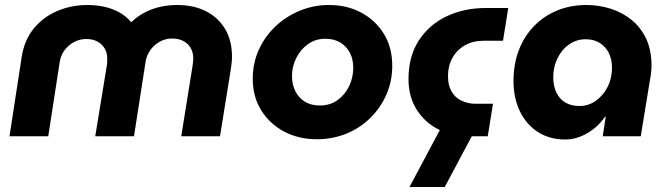

<svg xmlns="http://www.w3.org/2000/svg" viewBox="-20 -545 2683 768"><path d="M18 0 67 -319Q78 -386 115.5 -431.5Q153 -477 209 -501Q265 -525 330 -525Q363 -525 394.5 -518.5Q426 -512 454.5 -497Q483 -482 504 -457H506Q531 -481 560.5 -496Q590 -511 622.5 -518Q655 -525 688 -525Q756 -525 805 -499.5Q854 -474 881 -428Q908 -382 908 -318Q908 -304 906 -289Q904 -274 902 -260L860 0H705L750 -280Q751 -287 752 -295Q753 -303 753 -310Q753 -348 729.5 -369.5Q706 -391 668 -391Q643 -391 620.5 -379Q598 -367 583 -347Q568 -327 563 -302L516 0H361L406 -275Q408 -284 408.5 -293.5Q409 -303 409 -310Q409 -334 398.5 -351.5Q388 -369 369.5 -379Q351 -389 325 -389Q299 -389 276.5 -377Q254 -365 238.5 -344.5Q223 -324 219 -298L173 0Z M1247 12Q1175 12 1117 -18.5Q1059 -49 1025 -103.5Q991 -158 991 -230Q991 -293 1015.5 -346.5Q1040 -400 1082.5 -440Q1125 -480 1180 -502.5Q1235 -525 1296 -525Q1368 -525 1425 -494.5Q1482 -464 1515.5 -409.5Q1549 -355 1549 -282Q1549 -220 1525.5 -166.5Q1502 -113 1460.5 -72.5Q1419 -32 1364.5 -10Q1310 12 1247 12ZM1259 -123Q1300 -123 1330 -144.5Q1360 -166 1376.5 -200.5Q1393 -235 1393 -274Q1393 -308 1379.5 -334Q1366 -360 1341 -375Q1316 -390 1282 -390Q1242 -390 1212 -368.5Q1182 -347 1165 -313Q1148 -279 1148 -240Q1148 -207 1161.5 -180Q1175 -153 1200 -138Q1225 -123 1259 -123Z M1853 0Q1786 0 1731.5 -28.5Q1677 -57 1645.5 -108.5Q1614 -160 1614 -228Q1614 -320 1655.5 -383.5Q1697 -447 1767 -480Q1837 -513 1923 -513H2013L1992 -382H1914Q1872 -382 1840 -364Q1808 -346 1790 -314Q1772 -282 1772 -240Q1772 -204 1786 -179.5Q1800 -155 1824.5 -143Q1849 -131 1877 -130H1952L1931 0ZM1618 203 1741 -28H1882L1759 203Z M2241 13Q2178 13 2131.5 -17Q2085 -47 2059.5 -100Q2034 -153 2034 -221Q2034 -288 2055 -343.5Q2076 -399 2115.5 -440Q2155 -481 2208.5 -503Q2262 -525 2326 -525Q2375 -525 2421.5 -510.5Q2468 -496 2505 -466.5Q2542 -437 2564 -391.5Q2586 -346 2586 -283Q2586 -269 2584.5 -255Q2583 -241 2579 -220L2543 0H2391L2403 -78H2400Q2371 -36 2328 -11.5Q2285 13 2241 13ZM2298 -121Q2334 -121 2363.5 -142Q2393 -163 2410.5 -197.5Q2428 -232 2428 -274Q2428 -307 2415.5 -332.5Q2403 -358 2379.5 -373Q2356 -388 2322 -388Q2287 -388 2257.5 -368Q2228 -348 2210.5 -313Q2193 -278 2193 -236Q2193 -200 2206 -174Q2219 -148 2242 -134.5Q2265 -121 2298 -121Z"/></svg>

Font: MuseoModerno
Style: Bold Italic
Weight: 700
Italic angle: -9°
Designer: Pablo Cosgaya, Héctor Gatti, Marcela Romero, and the Authors of The MuseoModerno Project.
Foundry: Omnibus-Type Team
Version: Version 1.003